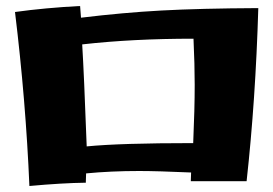

<svg xmlns="http://www.w3.org/2000/svg" viewBox="-20 -670 911 640"><path d="M30 -630Q131 -644 247 -650L250 -611Q390 -628 518.5 -635Q647 -642 841 -643Q832 -337 802 -66H616L617 -95Q505 -100 444 -100Q350 -100 267 -92L266 -61Q187 -60 78 -50Q66 -334 30 -630ZM624 -193Q629 -308 629 -387Q629 -454 625 -541Q422 -541 254 -522Q260 -425 269 -182Q381 -193 624 -193Z"/></svg>

Font: Otomanopee
Style: Regular
Weight: 400
Designer: Das Ende der Wildnis
Foundry: Gutenberg Labo
Version: Version 3.000